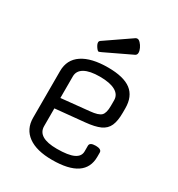

<svg xmlns="http://www.w3.org/2000/svg" viewBox="-200 -975 1038 1119"><g transform="rotate(30 319.0 -415.5)"><path d="M538 -459V-429Q538 -374 523.5 -341.5Q509 -309 474 -293Q439 -277 375 -271L180 -252V-133Q180 -55 310 -55Q386 -55 422 -72Q458 -89 458 -123V-161Q458 -184 498 -184Q538 -184 538 -161V-133Q538 15 318 15Q213 15 156.5 -26Q100 -67 100 -143V-457Q100 -534 160.5 -574.5Q221 -615 333 -615Q438 -615 488 -577Q538 -539 538 -459ZM180 -467V-322L368 -341Q423 -346 440.5 -363.5Q458 -381 458 -429V-467Q458 -505 422 -525Q386 -545 318 -545Q251 -545 215.5 -525Q180 -505 180 -467ZM238 -667Q231 -667 219.5 -684Q208 -701 208 -713Q208 -722 218 -728L384 -842Q389 -846 397 -846Q406 -846 417 -834.5Q428 -823 435.5 -807Q443 -791 443 -778Q443 -764 432 -758L256 -674Q246 -670 243 -668.5Q240 -667 238 -667Z"/></g></svg>

Font: Offside
Style: Regular
Weight: 400
Designer: Eduardo Rodriguez Tunni
Foundry: Eduardo Rodriguez Tunni
Version: Version 1.002; ttfautohint (v1.8.4.7-5d5b);gftools[0.9.23]